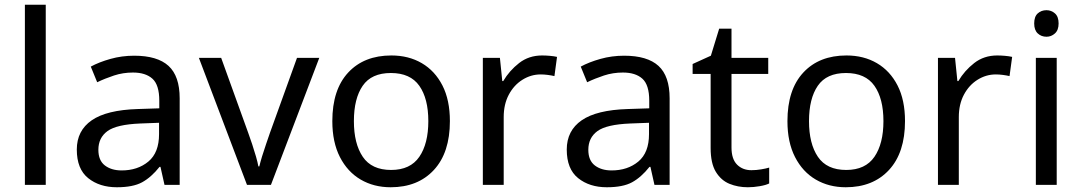

<svg xmlns="http://www.w3.org/2000/svg" viewBox="-20 -780 4563 810"><path d="M173 0H85V-760H173Z M546 -545Q644 -545 691 -502Q738 -459 738 -365V0H674L657 -76H653Q618 -32 579.5 -11Q541 10 473 10Q400 10 352 -28.5Q304 -67 304 -149Q304 -229 367 -272.5Q430 -316 561 -320L652 -323V-355Q652 -422 623 -448Q594 -474 541 -474Q499 -474 461 -461.5Q423 -449 390 -433L363 -499Q398 -518 446 -531.5Q494 -545 546 -545ZM572 -259Q472 -255 433.5 -227Q395 -199 395 -148Q395 -103 422.5 -82Q450 -61 493 -61Q561 -61 606 -98.5Q651 -136 651 -214V-262Z M1022 0 819 -536H913L1027 -220Q1035 -198 1044 -171Q1053 -144 1060 -119.5Q1067 -95 1070 -78H1074Q1078 -95 1085.5 -120Q1093 -145 1102.5 -172Q1112 -199 1119 -220L1233 -536H1327L1123 0Z M1878 -269Q1878 -136 1810.5 -63Q1743 10 1628 10Q1557 10 1501.5 -22.5Q1446 -55 1414 -117.5Q1382 -180 1382 -269Q1382 -402 1449 -474Q1516 -546 1631 -546Q1704 -546 1759.5 -513.5Q1815 -481 1846.5 -419.5Q1878 -358 1878 -269ZM1473 -269Q1473 -174 1510.5 -118.5Q1548 -63 1630 -63Q1711 -63 1749 -118.5Q1787 -174 1787 -269Q1787 -364 1749 -418Q1711 -472 1629 -472Q1547 -472 1510 -418Q1473 -364 1473 -269Z M2267 -546Q2282 -546 2299.5 -544.5Q2317 -543 2330 -540L2319 -459Q2306 -462 2290.5 -464Q2275 -466 2261 -466Q2220 -466 2184 -443.5Q2148 -421 2126.5 -380.5Q2105 -340 2105 -286V0H2017V-536H2089L2099 -438H2103Q2129 -482 2170 -514Q2211 -546 2267 -546Z M2613 -545Q2711 -545 2758 -502Q2805 -459 2805 -365V0H2741L2724 -76H2720Q2685 -32 2646.5 -11Q2608 10 2540 10Q2467 10 2419 -28.5Q2371 -67 2371 -149Q2371 -229 2434 -272.5Q2497 -316 2628 -320L2719 -323V-355Q2719 -422 2690 -448Q2661 -474 2608 -474Q2566 -474 2528 -461.5Q2490 -449 2457 -433L2430 -499Q2465 -518 2513 -531.5Q2561 -545 2613 -545ZM2639 -259Q2539 -255 2500.5 -227Q2462 -199 2462 -148Q2462 -103 2489.5 -82Q2517 -61 2560 -61Q2628 -61 2673 -98.5Q2718 -136 2718 -214V-262Z M3150 -62Q3170 -62 3191 -65.5Q3212 -69 3225 -73V-6Q3211 1 3185 5.5Q3159 10 3135 10Q3093 10 3057.5 -4.5Q3022 -19 3000 -55Q2978 -91 2978 -156V-468H2902V-510L2979 -545L3014 -659H3066V-536H3221V-468H3066V-158Q3066 -109 3089.5 -85.5Q3113 -62 3150 -62Z M3798 -269Q3798 -136 3730.5 -63Q3663 10 3548 10Q3477 10 3421.5 -22.5Q3366 -55 3334 -117.5Q3302 -180 3302 -269Q3302 -402 3369 -474Q3436 -546 3551 -546Q3624 -546 3679.5 -513.5Q3735 -481 3766.5 -419.5Q3798 -358 3798 -269ZM3393 -269Q3393 -174 3430.5 -118.5Q3468 -63 3550 -63Q3631 -63 3669 -118.5Q3707 -174 3707 -269Q3707 -364 3669 -418Q3631 -472 3549 -472Q3467 -472 3430 -418Q3393 -364 3393 -269Z M4187 -546Q4202 -546 4219.5 -544.5Q4237 -543 4250 -540L4239 -459Q4226 -462 4210.5 -464Q4195 -466 4181 -466Q4140 -466 4104 -443.5Q4068 -421 4046.5 -380.5Q4025 -340 4025 -286V0H3937V-536H4009L4019 -438H4023Q4049 -482 4090 -514Q4131 -546 4187 -546Z M4395 -737Q4415 -737 4430.5 -723.5Q4446 -710 4446 -681Q4446 -653 4430.5 -639Q4415 -625 4395 -625Q4373 -625 4358 -639Q4343 -653 4343 -681Q4343 -710 4358 -723.5Q4373 -737 4395 -737ZM4438 -536V0H4350V-536Z"/></svg>

Font: Noto Sans Chorasmian
Style: Regular
Weight: 400
Designer: Federico Parra Barrios
Foundry: Google LLC
Version: Version 1.004; ttfautohint (v1.8.4.7-5d5b)